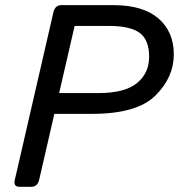

<svg xmlns="http://www.w3.org/2000/svg" viewBox="-20 -720 690 740"><path d="M55.2 0Q30.8 0 37.1 -26.9L186 -673.3Q192.4 -700.2 216.8 -700.2H417Q531.2 -700.2 590.6 -648.9Q649.9 -597.7 649.9 -510.3Q649.9 -421.9 578.9 -351.6Q507.8 -281.2 335 -281.2H189.5L130.9 -26.9Q124.5 0 100.1 0ZM208 -361.3H359.9Q460.9 -361.3 507.8 -399.7Q554.7 -438 554.7 -500.5Q554.7 -566.9 518.1 -593.5Q481.4 -620.1 399.9 -620.1H267.6Z"/></svg>

Font: Istok Web
Style: Italic
Weight: 400
Italic angle: -13°
Designer: Andrey V. Panov
Foundry: Andrey V. Panov
Version: Version 1.0.2g